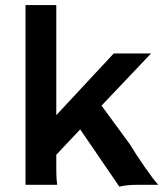

<svg xmlns="http://www.w3.org/2000/svg" viewBox="-20 -718 635 746"><path d="M79.1 0H202.1C200.7 -8.3 198.7 -31.2 198.7 -64.5V-116.7L291.5 -215.3L443.8 7.3C457.5 3.9 477.1 0 517.6 0H594.7C569.3 -27.8 512.7 -110.4 484.4 -157.7L374.5 -307.6L566.9 -510.3H421.9L198.7 -270.5V-698.2H79.1Z"/></svg>

Font: HammersmithOne
Style: Regular
Weight: 400
Designer: Nicole Fally
Foundry: Nicole Fally
Version: Version 1.003